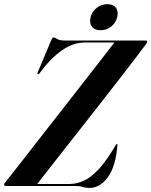

<svg xmlns="http://www.w3.org/2000/svg" viewBox="-40 -895 728 924"><path d="M326 0H-12Q-20 0 -20 -6Q-20 -11 -14.5 -18Q-3.5 -31 27 -70Q57.5 -109 100.8 -164.5Q144 -220 194 -284Q244 -348 294.5 -412.5Q345 -477 389.2 -534Q433.5 -591 465.5 -632.2Q497.5 -673.5 510.5 -690.5H367.5Q312 -690.5 257.8 -652.5Q203.5 -614.5 151.5 -544Q145.5 -535.5 141.5 -538Q138 -540 142.5 -549L207.5 -704Q213 -715 217.5 -715Q223 -715 235 -707.5Q247 -700 270 -700H659.5Q668.5 -700 668.5 -694.5Q668.5 -691 663.5 -683.5Q644 -657 609.5 -612Q575 -567 531.5 -510.8Q488 -454.5 439.8 -393Q391.5 -331.5 344.2 -271.2Q297 -211 255.5 -158.2Q214 -105.5 183.5 -66.5Q153 -27.5 139 -9.5H294Q328.5 -9.5 363.2 -25.2Q398 -41 435.5 -81.2Q473 -121.5 516 -195.5Q520.5 -202.5 522.5 -202Q526 -202 525 -195Q517 -95 479.5 -42.8Q442 9.5 389.5 9.5Q373 9.5 358.2 4.8Q343.5 0 326 0ZM444 -749.5Q415.5 -749.5 402.2 -767Q389 -784.5 396 -812Q403 -839.5 425.5 -857.2Q448 -875 476 -875Q505 -875 518 -857.5Q531 -840 524 -812Q517 -784.5 494.8 -767Q472.5 -749.5 444 -749.5Z"/></svg>

Font: Fraunces 144pt SemiBold
Style: Italic
Weight: 600
Italic angle: -16°
Version: Version 1.000;[0bf87f6ff]